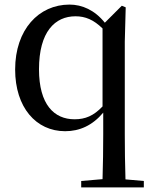

<svg xmlns="http://www.w3.org/2000/svg" viewBox="-20 -557 657 837"><path d="M426 260H607V232L527 225C525 159 524 94 524 29V-376L528 -525L511 -532L437 -458C393 -513 338 -537 283 -537C149 -537 46 -428 46 -254C46 -89 137 15 264 15C327 15 383 -10 430 -66V29C430 94 429 159 427 224L334 232V260ZM427 -93C388 -52 352 -37 305 -37C216 -37 150 -101 150 -255C150 -419 220 -486 309 -486C352 -486 388 -471 427 -433Z"/></svg>

Font: Source Han Serif CN Medium
Style: Regular
Weight: 500
Designer: Ryoko NISHIZUKA 西塚涼子 (kana & ideographs); Frank Grießhammer (Latin, Greek & Cyrillic); Wenlong ZHANG 张文龙 (bopomofo); San
Foundry: Adobe
Version: Version 2.002;hotconv 1.1.0;makeotfexe 2.6.0